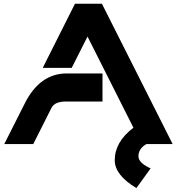

<svg xmlns="http://www.w3.org/2000/svg" viewBox="-20 -757 930 1009"><path d="M2.4 0 110.4 -213.9Q189.5 -371.1 331.1 -371.1H518.6V-223.6H327.6Q267.6 -223.6 251 -190.9L154.8 0ZM887.2 0H749.5Q707.5 24.4 707.5 64Q707.5 99.1 771.5 127.9L696.8 231.4Q583 163.1 583 85Q583 -11.2 681.2 -85.9L439.9 -564.9L356.9 -400.4H204.6L374 -737.3H515.6Z"/></svg>

Font: Newest Shape
Style: Bold
Weight: 700
Designer: Wojciech Kalinowski "wmk69" (wmk69@o2.pl)
Foundry: Wojciech Kalinowski "wmk69" (wmk69@o2.pl)
Version: Version 1.0.0; 2022-02-24